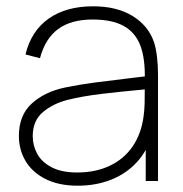

<svg xmlns="http://www.w3.org/2000/svg" viewBox="-20 -575 582 610"><path d="M40 -143Q40 -209 81 -246.2Q122 -283.5 187 -297Q233 -306.5 281.2 -312.8Q329.5 -319 408.5 -328.5Q433.5 -331 455 -334L440 -324Q441.5 -389 425.8 -430.5Q410 -472 373 -492.5Q336 -513 274 -513Q206 -513 164.8 -482.8Q123.5 -452.5 107 -390L61 -402Q79 -476.5 134.5 -515.8Q190 -555 276 -555Q350 -555 400.2 -524.8Q450.5 -494.5 469 -442Q475.5 -422.5 478.8 -394.5Q482 -366.5 482 -338V0H443V-148L463 -147Q448.5 -96.5 414.8 -59.8Q381 -23 332.8 -4Q284.5 15 227 15Q166.5 15 124.2 -6.5Q82 -28 61 -63.8Q40 -99.5 40 -143ZM436 -204Q439 -225 439.5 -247Q440 -269 440 -301.5V-310L462 -293L435 -290.5Q359 -283.5 301 -276.5Q243 -269.5 196 -258Q149.5 -246.5 116.8 -219.2Q84 -192 84 -142Q84 -113.5 97.8 -87.2Q111.5 -61 143.2 -44Q175 -27 225 -27Q283 -27 328 -48Q373 -69 400.8 -109Q428.5 -149 436 -204Z"/></svg>

Font: Tap Sans
Style: Regular
Weight: 400
Designer: Tap Payments
Foundry: Tap Payments
Version: Version 1.001;Glyphs 3.1.2 (3151)